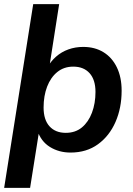

<svg xmlns="http://www.w3.org/2000/svg" viewBox="-22 -725 642 925"><path d="M-2 180 138 -705H263L215 -398L204 -397Q222 -429 248 -452Q274 -475 307.5 -487Q341 -499 379 -499Q435 -499 476.5 -473.5Q518 -448 541 -400.5Q564 -353 564 -288Q564 -205 534.5 -137.5Q505 -70 450 -30Q395 10 318 10Q262 10 218.5 -17Q175 -44 158 -97H167L123 180ZM295 -85Q341 -85 372.5 -111Q404 -137 421 -182Q438 -227 438 -282Q438 -341 409.5 -372.5Q381 -404 331 -404Q286 -404 254 -378Q222 -352 205 -307.5Q188 -263 188 -207Q188 -148 216.5 -116.5Q245 -85 295 -85Z"/></svg>

Font: Nunito Sans 12pt ExtraLight 12pt
Style: Bold Italic
Weight: 700
Italic angle: -9°
Version: Version 3.101;gftools[0.9.27]